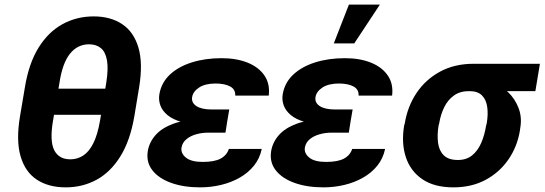

<svg xmlns="http://www.w3.org/2000/svg" viewBox="-20 -806 2374 836"><path d="M521.7 -419.9 502.5 -306.1H140.6L159.8 -419.9ZM585.7 -425.2 565 -300.2Q547.1 -194.4 504.4 -125.6Q461.8 -56.8 400.8 -23.5Q339.8 9.8 266.2 9.8Q191.7 9.8 140.7 -23.5Q89.7 -56.8 69.6 -125.6Q49.4 -194.4 67.2 -300.2L88.3 -425.2Q105.4 -530.2 148 -598.7Q190.6 -667.2 252.3 -700.9Q314 -734.6 387.7 -734.6Q461.2 -734.6 511.8 -701Q562.3 -667.5 582.7 -599Q603 -530.5 585.7 -425.2ZM415.6 -281.1 442.8 -446.7Q452.3 -506.7 445.8 -543.4Q439.3 -580.1 419.1 -596.6Q398.9 -613.1 367.8 -613.1Q318 -613.1 285.1 -572.6Q252.1 -532 239.1 -446.7L210.9 -281.1Q195.8 -192.9 215.9 -152.6Q235.9 -112.3 286.5 -112.3Q317.1 -112.3 342.3 -128.7Q367.6 -145 386.2 -182Q404.9 -218.9 415.6 -281.1Z M861.1 -285.9H970.7L961.7 -228.3H884.6Q858.2 -228.3 833.5 -221.1Q808.8 -214 791.6 -199.8Q774.4 -185.6 770.3 -163.5Q766.6 -138.1 789.8 -119.5Q813.1 -100.9 862.5 -101Q913 -100.9 940.2 -115.2Q967.4 -129.6 976.4 -157.4H1119.7Q1111.1 -116.2 1086 -84.9Q1060.8 -53.6 1023.9 -32.6Q987 -11.5 942.7 -0.9Q898.4 9.8 851.4 9.8Q779.9 9.8 725.6 -9.6Q671.3 -28.9 643.5 -64.6Q615.7 -100.2 623.6 -148.6Q630.2 -187.3 657.7 -218.3Q685.3 -249.3 735.8 -267.6Q786.3 -285.9 861.1 -285.9ZM967.2 -264.6H857.6Q805.3 -264.6 768.2 -275.6Q731.2 -286.5 709 -305.1Q686.8 -323.6 678.3 -347Q669.8 -370.4 673.8 -395.1Q682.3 -445.9 719.5 -480.9Q756.7 -515.9 815.1 -534.3Q873.4 -552.7 944.7 -552.7Q1009.1 -552.7 1057.4 -533.5Q1105.8 -514.3 1131 -477.8Q1156.2 -441.4 1150.2 -389.8H1004.3Q1005.6 -416.9 982.1 -429.5Q958.6 -442.2 918.6 -442.4Q873.2 -442.2 846.9 -424.9Q820.6 -407.5 816.6 -383.4Q812.7 -359.1 834.9 -344.3Q857 -329.5 901.2 -329.3H978.3Z M1398.2 -285.9H1507.8L1498.8 -228.3H1421.7Q1395.3 -228.3 1370.6 -221.1Q1345.9 -214 1328.7 -199.8Q1311.5 -185.6 1307.4 -163.5Q1303.7 -138.1 1327 -119.5Q1350.2 -100.9 1399.6 -101Q1450.1 -100.9 1477.3 -115.2Q1504.5 -129.6 1513.5 -157.4H1656.8Q1648.2 -116.2 1623.1 -84.9Q1597.9 -53.6 1561 -32.6Q1524.1 -11.5 1479.8 -0.9Q1435.5 9.8 1388.5 9.8Q1317 9.8 1262.7 -9.6Q1208.4 -28.9 1180.6 -64.6Q1152.8 -100.2 1160.7 -148.6Q1167.3 -187.3 1194.8 -218.3Q1222.4 -249.3 1272.9 -267.6Q1323.4 -285.9 1398.2 -285.9ZM1504.3 -264.6H1394.7Q1342.4 -264.6 1305.3 -275.6Q1268.3 -286.5 1246.1 -305.1Q1223.9 -323.6 1215.4 -347Q1206.9 -370.4 1210.9 -395.1Q1219.4 -445.9 1256.6 -480.9Q1293.8 -515.9 1352.2 -534.3Q1410.5 -552.7 1481.8 -552.7Q1546.2 -552.7 1594.5 -533.5Q1642.9 -514.3 1668.1 -477.8Q1693.4 -441.4 1687.3 -389.8H1541.4Q1542.7 -416.9 1519.2 -429.5Q1495.7 -442.2 1455.7 -442.4Q1410.4 -442.2 1384 -424.9Q1357.7 -407.5 1353.7 -383.4Q1349.8 -359.1 1372 -344.3Q1394.1 -329.5 1438.3 -329.3H1515.4ZM1433.4 -617 1499.2 -785.9H1634L1522.5 -617Z M1739.6 -258.8 1742.6 -269.5Q1754.8 -343.4 1794.1 -401.8Q1833.5 -460.3 1896.5 -494.3Q1959.5 -528.3 2042 -528.3Q2052.1 -521.9 2060.1 -505.7Q2068.1 -489.6 2082.4 -472.8Q2096.7 -456 2125.6 -446.5Q2162.1 -433.9 2192.4 -404.7Q2222.7 -375.5 2238 -335.3Q2253.4 -295.1 2245.3 -249L2243.9 -238.3Q2232.8 -168.7 2194.3 -112.4Q2155.8 -56.1 2094.8 -23.1Q2033.8 9.8 1954.1 9.8Q1871.2 9.8 1819.2 -25.5Q1767.3 -60.7 1747.2 -121.5Q1727.1 -182.3 1739.6 -258.8ZM1892.4 -269.5 1889.5 -258.8Q1882.9 -217.5 1887.5 -183.5Q1892 -149.5 1912.6 -129.4Q1933.2 -109.4 1973.8 -109.4Q2010.7 -109.4 2035.6 -129.4Q2060.4 -149.5 2075.2 -183.5Q2089.9 -217.5 2096.5 -258.8L2099.4 -269.5Q2105.8 -307.5 2101.6 -339.3Q2097.5 -371.1 2078.9 -390.3Q2060.3 -409.5 2022.9 -409.2Q1983.6 -409.5 1956.7 -390.3Q1929.9 -371.1 1914.3 -339.3Q1898.7 -307.5 1892.4 -269.5ZM2330.9 -528.3 2311.1 -409.2H2022.9L2042 -528.3Z"/></svg>

Font: Inter Tight
Style: Italic
Weight: 400
Italic angle: -9.39999°
Designer: Rasmus Andersson
Foundry: rsms
Version: Version 3.002